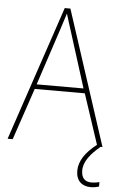

<svg xmlns="http://www.w3.org/2000/svg" viewBox="-61 -757 627 1016"><g transform="rotate(5 252.0 -249.0)"><path d="M408 133C408 83 446 40 494 0H504L271 -715H241L0 0H27L120 -275H386L474 -9C412 39 382 87 382 137C382 190 414 217 460 217C478 217 494 213 504 210V186C495 189 478 192 461 192C426 192 408 171 408 133ZM282 -601 377 -300H128L227 -600C236 -630 246 -657 255 -687C265 -653 274 -627 282 -601Z"/></g></svg>

Font: Noto Sans Arabic UI SmCn Th
Style: Regular
Weight: 100
Width: 4
Designer: Monotype Design Team, Nadine Chahine and Nizar Qandah
Foundry: Monotype Imaging Inc.
Version: Version 2.010